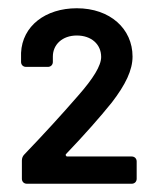

<svg xmlns="http://www.w3.org/2000/svg" viewBox="-20 -870 377 465"><path d="M299 -425C306 -425 311 -430 311 -437V-479C311 -486 306 -491 299 -491H143C141 -491 140 -492 140 -493L139 -494C139 -495 139 -496 140 -497C185 -544 222 -586 251 -622C284 -665 301 -700 301 -733C301 -800 247 -850 166 -850C90 -850 34 -807 31 -742V-720C31 -713 36 -708 43 -708H96C103 -708 108 -713 108 -720V-733C108 -762 131 -784 166 -784C201 -784 225 -763 225 -732C225 -711 206 -680 169 -638C130 -593 86 -545 39 -496C35 -492 33 -487 33 -481V-437C33 -430 38 -425 45 -425Z"/></svg>

Font: Barlow SemiBold Numbers
Style: Regular
Weight: 600
Designer: Jeremy Tribby
Foundry: Tribby Type
Version: Version 1.408